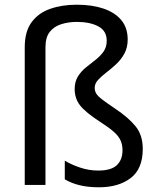

<svg xmlns="http://www.w3.org/2000/svg" viewBox="-20 -785 671 815"><path d="M522 -617Q522 -583 508 -557.5Q494 -532 473 -512.5Q452 -493 431 -477Q410 -461 396 -445.5Q382 -430 382 -412Q382 -399 388.5 -388Q395 -377 414 -362.5Q433 -348 470 -323Q524 -287 555 -249.5Q586 -212 586 -153Q586 -68 534.5 -29Q483 10 400 10Q353 10 317 1Q281 -8 255 -24V-103Q281 -87 319 -74Q357 -61 397 -61Q452 -61 476 -84Q500 -107 500 -147Q500 -171 491.5 -189.5Q483 -208 462.5 -226Q442 -244 406 -267Q343 -308 320 -337.5Q297 -367 297 -407Q297 -438 310.5 -460Q324 -482 344.5 -498.5Q365 -515 385.5 -531Q406 -547 419.5 -566Q433 -585 433 -612Q433 -654 397.5 -673Q362 -692 306 -692Q271 -692 240.5 -682.5Q210 -673 191.5 -650Q173 -627 173 -584V0H85V-584Q85 -651 114 -690.5Q143 -730 193 -747.5Q243 -765 306 -765Q371 -765 419.5 -748.5Q468 -732 495 -699.5Q522 -667 522 -617Z"/></svg>

Font: Noto Sans Adlam
Style: Regular
Weight: 400
Designer: Mark Jamra, Neil Patel
Foundry: JamraPatel LLC
Version: Version 3.001